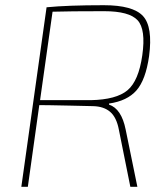

<svg xmlns="http://www.w3.org/2000/svg" viewBox="-20 -718 646 738"><path d="M62 0 159 -690Q240 -698 379 -698Q491 -698 529.5 -656.5Q568 -615 553 -502Q540 -411 504.5 -370.5Q469 -330 399 -320V-316Q447 -300 463 -220L508 0H481L437 -219Q428 -267 403.5 -288Q379 -309 338 -310Q299 -311 250.5 -312Q202 -313 175 -313.5Q148 -314 131 -314L87 0ZM134 -333H329Q427 -335 470 -371Q513 -407 527 -506Q541 -605 509 -640Q477 -675 380 -675Q248 -675 182 -673Z"/></svg>

Font: Exo 2.0 Thin
Style: Italic
Weight: 250
Italic angle: -8°
Designer: Natanael Gama
Version: Version 1.001;PS 001.001;hotconv 1.0.70;makeotf.lib2.5.58329